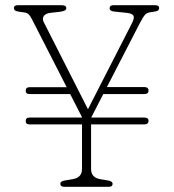

<svg xmlns="http://www.w3.org/2000/svg" viewBox="-20 -720 672 740"><path d="M79 -254Q79 -267 95 -267H296V-268.5L250.5 -357.5H93.5Q79 -357.5 79 -370.5Q79 -384 95 -384H237L102.5 -647Q96 -660 90.2 -665.2Q84.5 -670.5 74 -672L55.5 -674.5Q41.5 -676.5 37.5 -680.2Q33.5 -684 33.5 -688.5Q33.5 -700 49 -700H217Q235.5 -700 235.5 -688.5Q235.5 -677 209.5 -674.5L174.5 -670.5Q156.5 -668.5 149 -658.5Q141.5 -648.5 148.5 -635L319 -299L488 -629.5Q499 -650.5 494.5 -659.2Q490 -668 468.5 -670.5L420.5 -675.5Q402.5 -677 402.5 -688.5Q402.5 -700 418.5 -700H578Q593.5 -700 593.5 -688.5Q593.5 -684.5 590 -680.5Q586.5 -676.5 571.5 -674.5L563.5 -673.5Q547 -671.5 539.8 -664Q532.5 -656.5 519 -631L392 -384.5H535.5Q552.5 -384.5 552.5 -370.5Q552.5 -357.5 535.5 -357.5H378L331.5 -267H535.5Q552.5 -267 552.5 -254.5Q552.5 -240.5 535.5 -240.5H331V-68.5Q331 -35.5 366 -29.5L396 -24.5Q414 -21.5 414 -11.5Q414 0 398.5 0H228.5Q212.5 0 212.5 -11.5Q212.5 -21.5 230.5 -24.5L260.5 -29.5Q296 -35.5 296 -68.5V-240.5H93.5Q79 -240.5 79 -254Z"/></svg>

Font: Fraunces 72pt S100 Thin
Style: Regular
Weight: 100
Version: Version 1.000; ttfautohint (v1.8.3)